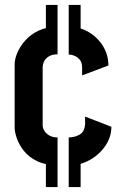

<svg xmlns="http://www.w3.org/2000/svg" viewBox="-20 -666 489 774"><path d="M311 -362V-393Q311 -413 302.5 -424Q294 -435 281.5 -440.5Q269 -446 257 -446V-558Q301 -558 337 -537Q373 -516 395 -480.5Q417 -445 417 -402ZM212 0Q164 0 130.5 -16Q97 -32 77 -57Q57 -82 48 -108Q39 -134 39 -152V-407Q39 -427 49.5 -452.5Q60 -478 81.5 -502.5Q103 -527 135.5 -542.5Q168 -558 212 -558V-447Q191 -447 177.5 -439Q164 -431 158 -419Q152 -407 152 -394V-160Q152 -151 158.5 -139.5Q165 -128 178.5 -120Q192 -112 212 -112ZM257 1V-112Q281 -112 301 -123.5Q321 -135 323 -166Q323 -174 323 -181.5Q323 -189 323 -196L429 -155Q429 -113 404 -77Q379 -41 340 -20Q301 1 257 1ZM165 -528V-646H212V-528ZM165 88V-30H212V88ZM257 -528V-646H305V-528ZM257 88V-30H305V88Z"/></svg>

Font: Stick No Bills ExtraLight
Style: Bold
Weight: 700
Version: Version 2.000